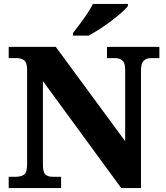

<svg xmlns="http://www.w3.org/2000/svg" viewBox="-20 -951 838 971"><path d="M24 0V-57H61Q86 -57 101.5 -68Q117 -79 117 -120V-598Q117 -636 101.5 -646.5Q86 -657 66 -657H24V-714H262L613 -237V-598Q613 -634 598.5 -645.5Q584 -657 564 -657H521V-714H786V-657H743Q721 -657 707 -644Q693 -631 693 -594V0H593L197 -541V-120Q197 -79 210 -68Q223 -57 246 -57H289V0ZM349 -784Q364 -803 383.5 -829Q403 -855 421 -882Q439 -909 450 -931H627V-921Q618 -908 595.5 -888Q573 -868 544 -846Q515 -824 484.5 -804.5Q454 -785 429 -771H349Z"/></svg>

Font: Noto Serif Tamil ExtraBold
Style: Regular
Weight: 800
Designer: Indian Type Foundry, Tom Grace, and the Monotype Design Team
Foundry: Monotype Imaging Inc.
Version: Version 2.004; ttfautohint (v1.8.4.7-5d5b)